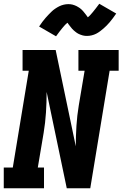

<svg xmlns="http://www.w3.org/2000/svg" viewBox="-21 -1001 651 1021"><path d="M-1 0V-110H47L132 -625H99V-735H275L382 -223Q382 -277 385.5 -332Q389 -387 398 -441L429 -625H396V-735H610V-625H562L459 0H334L227 -512Q227 -458 223.5 -403Q220 -348 211 -294L180 -110H213V0ZM277 -808 187 -860Q196 -874 204.5 -885Q213 -896 221.5 -906Q230 -916 238 -924Q246 -932 253.5 -939.5Q261 -947 272 -954.5Q283 -962 294 -967.5Q305 -973 317.5 -976Q330 -979 342 -979Q347 -979 353 -978.5Q359 -978 364.5 -976.5Q370 -975 375.5 -973Q381 -971 386 -968.5Q391 -966 395.5 -963Q400 -960 404 -957.5Q408 -955 413 -950Q418 -945 421.5 -941Q425 -937 428 -933Q431 -929 434 -925.5Q437 -922 440 -917.5Q443 -913 446 -909Q454 -915 459.5 -921.5Q465 -928 472.5 -936.5Q480 -945 488.5 -956.5Q497 -968 507 -981L597 -929Q588 -916 579.5 -904.5Q571 -893 562.5 -883Q554 -873 546 -865Q538 -857 530 -850Q522 -843 511.5 -835Q501 -827 490 -821.5Q479 -816 466.5 -813Q454 -810 442 -810Q436 -810 430.5 -810.5Q425 -811 419.5 -812.5Q414 -814 408.5 -816Q403 -818 397.5 -820.5Q392 -823 388 -826Q384 -829 380 -832Q376 -835 371 -839.5Q366 -844 362.5 -848Q359 -852 356 -856Q353 -860 350 -863.5Q347 -867 343.5 -872Q340 -877 338 -880Q330 -874 324 -867.5Q318 -861 311 -852.5Q304 -844 295.5 -833Q287 -822 277 -808Z"/></svg>

Font: Iosevka Slab XBdExObl
Style: Regular
Weight: 800
Width: 7
Italic angle: -9°
Monospace: yes
Designer: Belleve Invis
Foundry: Belleve Invis
Version: Version 11.1.0; ttfautohint (v1.8.3)